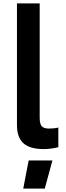

<svg xmlns="http://www.w3.org/2000/svg" viewBox="-20 -866 389 1132"><path d="M80 0ZM80 -128V-846H214V-172Q214 -136 226 -122Q238 -108 269 -108Q300 -108 324 -114V2Q277 13 238 13Q156 13 118 -21.5Q80 -56 80 -128ZM149 80H289L244 246H117Z"/></svg>

Font: Biryani
Style: Bold
Weight: 700
Designer: Dan Reynolds and Mathieu Reguer
Foundry: Dan Reynolds and Mathieu Reguer
Version: Version 1.004; ttfautohint (v1.1) -l 5 -r 5 -G 72 -x 0 -D la